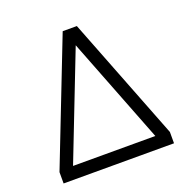

<svg xmlns="http://www.w3.org/2000/svg" viewBox="-127 -835 939 956"><g transform="rotate(-20 342.5 -357.0)"><path d="M50 -60 305 -714H380L635 -60V0H50ZM560 -66 342 -626 124 -66Z"/></g></svg>

Font: Prompt Light
Style: Regular
Weight: 300
Designer: Katatrad Team
Foundry: CadsonDemak
Version: Version 1.001